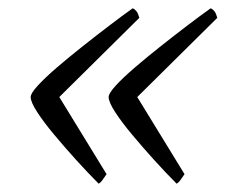

<svg xmlns="http://www.w3.org/2000/svg" viewBox="-20 -491 581 463"><path d="M218 -48Q192 -74 163.5 -105.5Q135 -137 110 -167Q85 -197 69.5 -221Q54 -245 54 -257Q54 -266 71.5 -285Q89 -304 117.5 -328.5Q146 -353 179.5 -379.5Q213 -406 244.5 -430Q276 -454 300 -471Q305 -469 309 -464Q313 -459 316 -448L123 -257L237 -71Q230 -61 226.5 -56Q223 -51 218 -48ZM406 -48Q380 -74 351.5 -105.5Q323 -137 298 -167Q273 -197 257.5 -221Q242 -245 242 -257Q242 -266 259.5 -285Q277 -304 305.5 -328.5Q334 -353 367.5 -379.5Q401 -406 432.5 -430Q464 -454 488 -471Q493 -469 497 -464Q501 -459 504 -448L311 -257L425 -71Q418 -61 414.5 -56Q411 -51 406 -48Z"/></svg>

Font: Texturina Thin
Style: Italic
Weight: 100
Italic angle: -11°
Designer: Guillermo Torres Carreño
Foundry: Omnibus-Type
Version: Version 1.002; ttfautohint (v1.8.3)